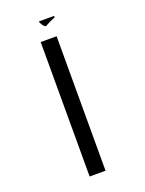

<svg xmlns="http://www.w3.org/2000/svg" viewBox="-154 -894 735 975"><g transform="rotate(-20 213.0 -406.0)"><path d="M242.2 -718.8V7.8H156.2V-718.8ZM183.6 -816.4V-820.3H265.6V-812.5L238.3 -800.8Q207 -785.2 210.9 -785.2Q203.1 -785.2 191.4 -800.8Z"/></g></svg>

Font: 和音 by 宁静之雨，公众号njzyshare
Style: Regular
Weight: 400
Designer: Steve Matteson
Foundry: Ascender Corporation
Version: Version 6.00;June 8, 2018;FontCreator 11.0.0.2388 32-bit